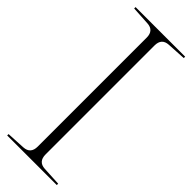

<svg xmlns="http://www.w3.org/2000/svg" viewBox="-255 -752 770 770"><g transform="rotate(45 130.5 -367.0)"><path d="M152.8 -675.8V-58.1Q152.8 -17.1 191.4 -14.9Q230 -12.7 271.5 -10.7V-2.9H-9.8V-10.7Q31.2 -12.7 69.8 -14.9Q108.4 -17.1 108.4 -58.1V-675.8Q108.4 -716.3 69.8 -718.5Q31.2 -720.7 -9.8 -723.1V-731H271.5V-723.1Q230 -720.7 191.4 -718.5Q152.8 -716.3 152.8 -675.8Z"/></g></svg>

Font: Tartlers End
Style: Regular
Weight: 200
Designer: Peter Wiegel
Foundry: Peter Wiegel
Version: Version 1.000 2013 initial release